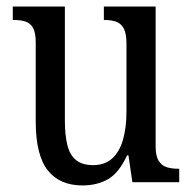

<svg xmlns="http://www.w3.org/2000/svg" viewBox="-20 -556 587 586"><path d="M232 10Q162 10 125.5 -36.5Q89 -83 89 -186V-427Q89 -457 80.5 -471.5Q72 -486 57 -490.5Q42 -495 22 -495H19V-536H178V-189Q178 -144 185.5 -113.5Q193 -83 212 -67.5Q231 -52 264 -52Q300 -52 322.5 -72.5Q345 -93 355.5 -130Q366 -167 366 -215V-422Q366 -454 357.5 -469.5Q349 -485 334 -490Q319 -495 300 -495H297V-536H455V-109Q455 -80 464.5 -65Q474 -50 489.5 -45.5Q505 -41 523 -41H527V0H384L372 -82H368Q343 -28 309.5 -9Q276 10 232 10Z"/></svg>

Font: Noto Serif Condensed
Style: Regular
Weight: 400
Width: 3
Designer: Monotype Design Team
Foundry: Monotype Imaging Inc.
Version: Version 2.015